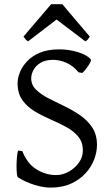

<svg xmlns="http://www.w3.org/2000/svg" viewBox="-20 -860 516 895"><path d="M214.8 14.6Q182.6 14.6 140.6 1.7Q98.6 -11.2 64 -33.2Q60.5 -35.2 58.8 -49.6Q57.1 -64 57.1 -84.2Q57.1 -104.5 58.8 -124.8Q60.5 -145 64 -158.2L84 -155.8Q106.4 -98.1 149.4 -71Q192.4 -43.9 242.2 -43.9Q271.5 -43.9 300 -59.6Q328.6 -75.2 347.4 -101.3Q366.2 -127.4 366.2 -158.2Q366.2 -197.8 344.2 -223.9Q322.3 -250 287.6 -268.6Q252.9 -287.1 214.1 -304Q175.3 -320.8 140.6 -341.8Q106 -362.8 84 -393.8Q62 -424.8 62 -472.2Q62 -495.1 72.5 -522.2Q83 -549.3 106 -574Q128.9 -598.6 166 -614.3Q203.1 -629.9 256.8 -629.9Q301.3 -629.9 342.5 -617.2Q383.8 -604.5 401.9 -585Q406.7 -581.1 400.1 -568.1Q393.6 -555.2 382.8 -541.3Q372.1 -527.3 363.8 -520L346.2 -522.9Q319.3 -555.2 287.6 -568.1Q255.9 -581.1 228 -581.1Q191.9 -581.1 169.2 -567.4Q146.5 -553.7 136 -533.7Q125.5 -513.7 125.5 -495.1Q125.5 -464.4 147.7 -442.4Q169.9 -420.4 204.8 -402.3Q239.7 -384.3 278.8 -365.7Q317.9 -347.2 352.8 -323.2Q387.7 -299.3 409.9 -265.9Q432.1 -232.4 432.1 -184.1Q432.1 -151.4 418.9 -116.7Q405.8 -82 378.7 -52.2Q351.6 -22.5 310.8 -3.9Q270 14.6 214.8 14.6ZM111.3 -667.5Q103.5 -671.4 99.9 -675.8Q96.2 -680.2 89.4 -689.5L218.3 -840.3H270.5L398.4 -689.5Q392.6 -680.2 389.2 -675.8Q385.7 -671.4 377.4 -667.5L243.7 -769Z"/></svg>

Font: David Libre
Style: Regular
Weight: 400
Designer: Ismar David, J. Victor Gaultney, Annie Olsen and Meir Sadan
Foundry: Monotype Imaging Inc. & SIL International
Version: Version 1.100; ttfautohint (v1.8.4.7-5d5b)